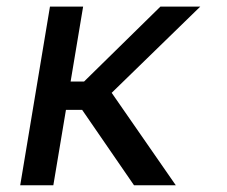

<svg xmlns="http://www.w3.org/2000/svg" viewBox="-20 -548 671 568"><path d="M225.9 -528.4 188.9 -306.8H228.7L454.5 -528.4H572.4L310.4 -273.4L500 0H376.4L223 -223H175.1L137.8 0H39.8L127.8 -528.4Z"/></svg>

Font: Inter UI
Style: Italic
Weight: 400
Italic angle: -9.39999°
Designer: Rasmus Andersson
Foundry: rsms
Version: 3.2;8d6f07862